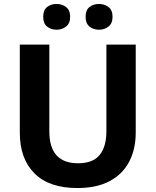

<svg xmlns="http://www.w3.org/2000/svg" viewBox="-20 -939 786 969"><path d="M665 -270Q665 -187 632.5 -124Q600 -61 534.5 -25.5Q469 10 370 10Q228 10 154 -64Q80 -138 80 -269V-714H229V-276Q229 -115 374 -115Q449 -115 483 -157Q517 -199 517 -277V-714H665ZM198 -854Q198 -888 217.5 -903.5Q237 -919 266 -919Q293 -919 313.5 -903.5Q334 -888 334 -854Q334 -821 313.5 -805Q293 -789 266 -789Q237 -789 217.5 -805Q198 -821 198 -854ZM412 -854Q412 -888 431.5 -903.5Q451 -919 480 -919Q507 -919 527.5 -903.5Q548 -888 548 -854Q548 -821 527.5 -805Q507 -789 480 -789Q451 -789 431.5 -805Q412 -821 412 -854Z"/></svg>

Font: Noto Sans Syriac
Style: Bold
Weight: 700
Designer: Patrick Giasson and the Monotype Design Team
Foundry: Monotype Imaging Inc.
Version: Version 3.000; ttfautohint (v1.8.4.7-5d5b)